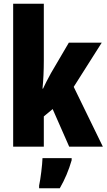

<svg xmlns="http://www.w3.org/2000/svg" viewBox="-20 -780 567 1021"><path d="M213 -459Q213 -376 206 -309H209Q222 -338 251 -391L346 -553H521L372 -318L527 0H348L260 -200L213 -161V0H50V-760H213ZM361 72Q338 152 298 221H188V207Q194 179 199.5 134Q205 89 206 61H361Z"/></svg>

Font: Noto Sans UI CondBlack
Style: Regular
Weight: 900
Width: 3
Designer: Monotype Design Team
Foundry: Monotype Imaging Inc.
Version: Version 1.001